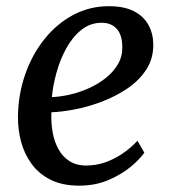

<svg xmlns="http://www.w3.org/2000/svg" viewBox="-20 -589 550 620"><path d="M446 -96Q432.5 -76 402.8 -51Q373 -26 330.5 -7.8Q288 10.5 236 10.5Q181.5 10.5 143.5 -8.5Q105.5 -27.5 82 -59.8Q58.5 -92 48 -131.8Q37.5 -171.5 38 -213Q39 -285 61.5 -349.2Q84 -413.5 123.8 -463Q163.5 -512.5 216.5 -540.8Q269.5 -569 331.5 -569Q380.5 -569 412 -553Q443.5 -537 459 -509Q474.5 -481 475 -446.5Q475.5 -399.5 452 -363.8Q428.5 -328 390.2 -302.5Q352 -277 307.5 -260.2Q263 -243.5 220.2 -235.5Q177.5 -227.5 146 -226.5Q144.5 -195 149.5 -164.5Q154.5 -134 167.8 -109Q181 -84 203.5 -69.2Q226 -54.5 258.5 -54.5Q289 -54.5 318 -64.2Q347 -74 374 -92Q401 -110 424 -134.5ZM308.5 -515.5Q271.5 -515.5 242.8 -492.5Q214 -469.5 194 -433Q174 -396.5 162.5 -354.8Q151 -313 147.5 -275.5Q175.5 -276.5 206.8 -283.8Q238 -291 267.8 -304.5Q297.5 -318 322 -337.5Q346.5 -357 361 -382Q375.5 -407 375 -437.5Q374.5 -476.5 356.8 -496Q339 -515.5 308.5 -515.5Z"/></svg>

Font: Merriweather Light 18pt
Style: Italic
Weight: 400
Italic angle: -7.8°
Version: Version 2.101